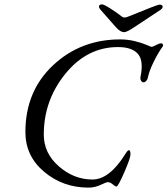

<svg xmlns="http://www.w3.org/2000/svg" viewBox="-20 -843 765 877"><path d="M708 -822Q723 -822 723 -812Q723 -806 716 -800L592 -718Q559 -696 547 -696Q530 -696 510 -718L438 -800Q432 -808 432 -812Q432 -823 446 -823Q455 -823 486 -803Q517 -783 537 -767Q546 -759 565 -767Q700 -822 708 -822ZM384 14Q268 14 182 -58Q96 -130 96 -240Q96 -426 222 -544.5Q348 -663 529 -663Q565 -663 598 -654.5Q631 -646 650.5 -637.5Q670 -629 672 -629Q678 -629 692.5 -637Q707 -645 715 -645Q723 -645 724.5 -639Q726 -633 722 -629Q703 -603 682 -560.5Q661 -518 655 -487Q654 -480 648 -473.5Q642 -467 637 -467Q628 -467 624 -475Q620 -483 622 -493Q636 -562 613 -593Q587 -628 519 -628Q378 -628 279 -506.5Q180 -385 180 -228Q180 -143 249 -83Q318 -23 402 -23Q480 -23 552 -139Q563 -157 569 -157Q576 -157 576 -138Q576 -121 548 -56.5Q520 8 512 9Q508 10 495.5 -0.5Q483 -11 472 -11Q466 -11 439.5 1.5Q413 14 384 14Z"/></svg>

Font: EB Garamond 12
Style: Italic
Weight: 400
Italic angle: -17°
Version: Version 0.016; ttfautohint (v1.8.4)